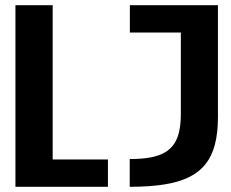

<svg xmlns="http://www.w3.org/2000/svg" viewBox="-20 -720 890 740"><path d="M39.5 0V-700H183V-105.5H396V0ZM480 0V-107Q526.5 -107 560 -113.2Q593.5 -119.5 616.2 -133Q639 -146.5 652.2 -167.2Q665.5 -188 671.2 -216.5Q677 -245 677 -281.5V-594.5H480.5V-700H820V-268.5Q820 -208.5 808.5 -163.8Q797 -119 772 -87.5Q747 -56 707.5 -36.8Q668 -17.5 611.5 -8.8Q555 0 480 0Z"/></svg>

Font: Trispace Thin SemiBold
Style: Regular
Weight: 600
Version: Version 1.210